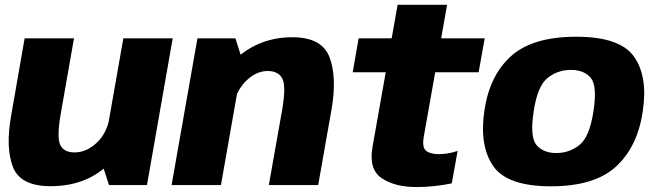

<svg xmlns="http://www.w3.org/2000/svg" viewBox="-20 -748 2654 776"><path d="M420.5 0H574L678 -593H478.5L390.5 -93ZM279 -593H79.5L25 -280.5Q2 -152 32 -73.8Q62 4.5 184 4.5Q322.5 4.5 411.5 -77.2Q500.5 -159 514.5 -240L424 -276.5Q412 -209 370.5 -170.5Q329 -132 281.5 -132Q237.5 -132 223.2 -163Q209 -194 226 -291Z M673.5 0H873L961 -500L931.5 -593H778ZM1066.5 0H1266L1320 -306Q1342.5 -435 1312 -516.2Q1281.5 -597.5 1161.5 -597.5Q1033 -597.5 939.2 -515.8Q845.5 -434 831 -353L921 -312Q933 -379.5 973.8 -420.2Q1014.5 -461 1062 -461Q1105.5 -461 1121.2 -430Q1137 -399 1120 -302Z M1662 8Q1736 8 1806 -7L1829.5 -138Q1791 -125 1754 -125Q1719 -125 1702 -138.5Q1685 -152 1693 -197L1739 -456H1914.5L1939 -593H1763L1787 -728.5H1587L1563 -593H1429.5L1405.5 -456H1539L1485.5 -154Q1469.5 -63 1523.2 -27.5Q1577 8 1662 8Z M2207 5Q2383.5 5 2470.5 -75.5Q2557.5 -156 2578 -299.5Q2599 -439.5 2542.2 -519.5Q2485.5 -599.5 2309 -599.5Q2132 -599.5 2045 -520.8Q1958 -442 1937.5 -299.5Q1917 -158.5 1973.5 -76.8Q2030 5 2207 5ZM2228.5 -129.5Q2175.5 -129.5 2148.2 -162Q2121 -194.5 2137 -298.5Q2152.5 -401 2193.5 -433.2Q2234.5 -465.5 2287.5 -465.5Q2340.5 -465.5 2367.5 -433.5Q2394.5 -401.5 2378.5 -298.5Q2363 -194.5 2322 -162Q2281 -129.5 2228.5 -129.5Z"/></svg>

Font: Anybody UltraCondensed Thin ExtraBold
Style: Italic
Weight: 800
Italic angle: -10°
Version: Version 1.111